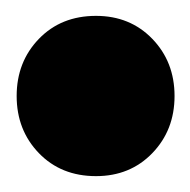

<svg xmlns="http://www.w3.org/2000/svg" viewBox="-20 -492 240 242"><path d="M101 -270Q57 -270 29 -299Q1 -328 1 -371Q1 -414 29 -443Q57 -472 101 -472Q144 -472 172 -443Q200 -414 200 -371Q200 -328 172 -299Q144 -270 101 -270Z"/></svg>

Font: Outfit Thin ExtraBold
Style: Regular
Weight: 800
Version: Version 1.100;gftools[0.9.27]